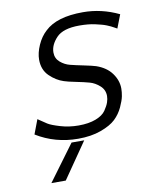

<svg xmlns="http://www.w3.org/2000/svg" viewBox="-76 -543 608 764"><g transform="rotate(-10 228.0 -161.0)"><path d="M37.1 -39.1 59.1 -97.2Q81.1 -82 94.5 -73.5Q107.9 -64.9 143.1 -54.4Q178.2 -43.9 216.8 -43.9Q257.8 -43.9 286.4 -54.9Q314.9 -65.9 326.9 -83.5Q338.9 -101.1 343.5 -114.5Q348.1 -127.9 348.1 -140.1Q348.1 -165 329.6 -181.6Q311 -198.2 290 -204.1Q269 -210 236.1 -216.6Q203.1 -223.1 189 -228Q158.2 -237.8 132.6 -262.9Q106.9 -288.1 106.9 -329.1Q106.9 -356 120.8 -387.5Q134.8 -418.9 157.2 -439Q205.1 -484.9 311 -484.9Q386.2 -484.9 456.1 -451.2L435.1 -397Q434.1 -397.9 425 -402.6Q416 -407.2 411.6 -409.7Q407.2 -412.1 396 -416.5Q384.8 -420.9 375 -423.3Q365.2 -425.8 351.6 -429Q337.9 -432.1 322 -433.6Q306.2 -435.1 288.1 -435.1Q222.2 -435.1 195.1 -406.5Q168 -377.9 168 -347.2Q168 -323.2 185.5 -308.1Q203.1 -293 224.6 -287.6Q246.1 -282.2 278.6 -275.6Q311 -269 326.2 -264.2Q367.2 -250 388.2 -220.9Q409.2 -191.9 409.2 -159.2Q409.2 -145 406 -128.4Q402.8 -111.8 390.9 -85.9Q378.9 -60.1 358.4 -40.5Q337.9 -21 298.3 -6.6Q258.8 7.8 206.1 7.8Q113.3 7.8 37.1 -39.1ZM69.8 163.1 176.8 18.1H228L127.9 163.1Z"/></g></svg>

Font: CMU Bright
Style: Oblique
Weight: 500
Italic angle: -12°
Version: Version 0.7.0